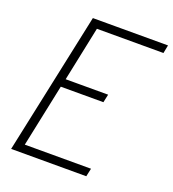

<svg xmlns="http://www.w3.org/2000/svg" viewBox="-143 -909 917 1018"><g transform="rotate(20 315.0 -400.0)"><path d="M36 0 206 -800H630L621 -754H215L252 -785L177 -425L151 -446H421L411 -400H140L175 -421L92 -25L76 -46H470L460 0Z"/></g></svg>

Font: Victor Mono Thin
Style: Italic
Weight: 100
Italic angle: -12°
Monospace: yes
Designer: Rune Bjørnerås
Version: Version 1.561;gftools[0.9.30]